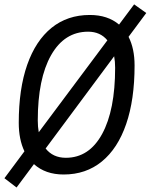

<svg xmlns="http://www.w3.org/2000/svg" viewBox="-34 -770 674 858"><path d="M40 67.9 -14.2 26.4 75.2 -93.8Q49.8 -147 49.8 -221.2Q49.8 -372.6 87.6 -480.5Q125.5 -588.4 196.5 -645.8Q267.6 -703.1 367.2 -703.1Q447.3 -703.1 498 -660.2L565.4 -750.5L619.6 -711.9L540.5 -605.5Q567.4 -552.7 567.4 -477.5Q567.4 -324.7 529.8 -215.6Q492.2 -106.4 421.1 -48.3Q350.1 9.8 250.5 9.8Q168.9 9.8 117.7 -36.6ZM260.3 -64.9Q364.3 -64.9 422.4 -171.4Q480.5 -277.8 480.5 -467.3Q480.5 -495.1 476.1 -518.6L169.9 -106.4Q202.6 -64.9 260.3 -64.9ZM139.2 -179.2 445.8 -589.8Q414.1 -628.4 359.9 -628.4Q253.9 -628.4 194.3 -523.4Q134.8 -418.5 134.8 -231.4Q134.8 -203.1 139.2 -179.2Z"/></svg>

Font: CaskaydiaCove NFP SemiLight
Style: Italic
Weight: 350
Italic angle: -10°
Designer: Aaron Bell
Foundry: Saja Typeworks
Version: Version 2111.001; VTT 6.35;Nerd Fonts 3.1.1